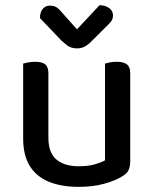

<svg xmlns="http://www.w3.org/2000/svg" viewBox="-20 -712 596 746"><path d="M70 -174V-260H168V-177Q168 -118 199.5 -92Q231 -66 286 -66Q323 -66 348.5 -73.5Q374 -81 388 -89V-260H486V-86Q486 -65 479.5 -51Q473 -37 452 -25Q427 -10 384.5 2Q342 14 285 14Q218 14 169.5 -6Q121 -26 95.5 -67.5Q70 -109 70 -174ZM486 -210H388V-465Q394 -467 406.5 -469.5Q419 -472 433 -472Q460 -472 473 -462Q486 -452 486 -427ZM168 -210H70V-465Q77 -467 89.5 -469.5Q102 -472 116 -472Q143 -472 155.5 -462Q168 -452 168 -427ZM223 -661 279 -598 367 -692Q391 -691 405 -680Q419 -669 419 -652Q419 -638 411 -628Q403 -618 389 -605L330 -546Q318 -535 306 -529.5Q294 -524 279 -524Q268 -524 258 -527Q248 -530 239 -537Q230 -544 218 -555L135 -642Q135 -654 139 -665Q143 -676 152 -683Q161 -690 174 -690Q189 -690 199 -684Q209 -678 223 -661Z"/></svg>

Font: Baloo Tamma 2 Medium
Style: Regular
Weight: 500
Designer: Divya Kowshik, Shuchita Grover and Ek Type
Foundry: Ek Type
Version: Version 1.700